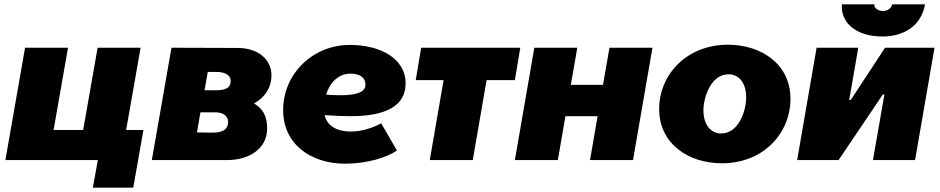

<svg xmlns="http://www.w3.org/2000/svg" viewBox="-20 -741 4353 889"><path d="M644 -139H564L631 -520H432L365 -139H228L295 -520H96L5 0H433L410 128H597Z M683 0H1035C1126 0 1217 -47 1217 -147C1217 -204 1196 -239 1156 -262C1209 -291 1237 -338 1237 -392C1237 -462 1180 -519 1079 -519L774 -520ZM892 -128 908 -221H976C1014 -221 1036 -204 1036 -177C1036 -136 1003 -126 957 -127ZM927 -323 942 -408H981C1023 -408 1048 -393 1048 -366C1048 -331 1019 -323 977 -323Z M1580 17C1678 17 1772 -12 1818 -44L1745 -170C1705 -149 1657 -132 1604 -132C1545 -132 1496 -154 1483 -208C1527 -205 1567 -203 1603 -203C1772 -203 1858 -254 1858 -354C1858 -474 1736 -533 1600 -533C1426 -533 1291 -397 1291 -232C1291 -75 1416 17 1580 17ZM1490 -303C1507 -359 1548 -400 1602 -400C1640 -400 1672 -387 1672 -348C1672 -310 1618 -300 1557 -300C1535 -300 1512 -301 1490 -303Z M1905 -370H2034L1970 0H2169L2233 -370H2364L2389 -520H1930Z M2802 -520 2772 -348H2623L2653 -520H2454L2364 0H2563L2598 -203H2747L2712 0H2911L3001 -520Z M3323 15C3513 15 3640 -122 3640 -284C3640 -445 3504 -534 3350 -534C3161 -534 3032 -397 3032 -236C3032 -78 3164 15 3323 15ZM3319 -123C3269 -123 3237 -166 3237 -230C3237 -287 3270 -397 3353 -397C3404 -397 3435 -354 3435 -290C3435 -231 3402 -123 3319 -123Z M3671 0H3863L4068 -304H4075L4022 0H4217L4307 -520H4078L3919 -278H3912L3954 -520H3761ZM4066 -572C4166 -572 4246 -622 4263 -721H4111C4107 -703 4090 -690 4069 -690C4044 -690 4025 -706 4029 -721H3878C3872 -637 3942 -572 4066 -572Z"/></svg>

Font: Fixel Display Black
Style: Italic
Weight: 900
Italic angle: -10°
Designer: AlfaBravo + MacPaw
Foundry: Kyrylo Tkachov, Marchela Mozhyna, Serhii Makarenko, Maria Weinstein, Zakhar Kryvoshyya
Version: Version 1.210;Glyphs 3.2 (3217)